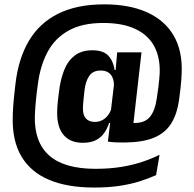

<svg xmlns="http://www.w3.org/2000/svg" viewBox="-20 -689 891 882"><path d="M360 -33Q303.5 -33 273 -68Q242.5 -103 242.5 -170.5Q242.5 -175.5 242.8 -181.8Q243 -188 243.5 -197.5Q244 -207 245.5 -222Q247 -237 250 -260Q256.5 -320 273.8 -364.5Q291 -409 322.8 -433.5Q354.5 -458 404 -458Q454.5 -458 477.5 -433.2Q500.5 -408.5 506.5 -367.5H536.5L503 -282Q503.5 -285.5 503.5 -289Q503.5 -292.5 503.5 -295.5Q503.5 -317.5 496.8 -333Q490 -348.5 476.5 -356.8Q463 -365 442.5 -365Q406.5 -365 389.8 -340.2Q373 -315.5 368 -272.5Q365.5 -250 364 -235.5Q362.5 -221 362 -212.5Q361.5 -204 361.2 -198.8Q361 -193.5 361 -189.5Q361 -159.5 375 -144.2Q389 -129 416.5 -129Q434 -129 448.8 -136.5Q463.5 -144 474.5 -157.5Q485.5 -171 491.5 -189.5L508.5 -124H481.5Q472.5 -98 458 -77.2Q443.5 -56.5 419.8 -44.8Q396 -33 360 -33ZM475.5 -38.5 489 -147 487.5 -164.5 507.5 -333 509.5 -349 518 -445 518.5 -448.5H630L585 -53.5ZM561.5 -126.5Q571 -125 578.5 -124.5Q586 -124 598.5 -124Q645.5 -124 669 -152.5Q692.5 -181 700.5 -239Q705 -267 707.5 -288.2Q710 -309.5 711.5 -325.2Q713 -341 713.5 -351Q716.5 -423.5 689 -475.5Q661.5 -527.5 602.8 -555.5Q544 -583.5 454.5 -583.5Q357 -583.5 294.5 -548.2Q232 -513 198.8 -450.8Q165.5 -388.5 154.5 -306.5Q151 -282.5 148.8 -263.2Q146.5 -244 145 -228Q143.5 -212 142.5 -198.8Q141.5 -185.5 141 -174.5Q140.5 -163.5 140 -154Q137.5 -35.5 206.2 25.5Q275 86.5 419 86.5Q483.5 86.5 537 77.8Q590.5 69 634.2 54.2Q678 39.5 713 22L697 115.5Q661.5 131.5 620 144.5Q578.5 157.5 527.5 165Q476.5 172.5 412 172.5Q288.5 172.5 204.2 136.5Q120 100.5 78 29Q36 -42.5 38.5 -149.5Q38.5 -160 39 -172.2Q39.5 -184.5 40.5 -198.5Q41.5 -212.5 43 -228.8Q44.5 -245 46.5 -263.8Q48.5 -282.5 51 -303.5Q64.5 -420 113 -501.8Q161.5 -583.5 247.5 -626.2Q333.5 -669 459 -669Q574.5 -669 655.5 -632.5Q736.5 -596 777.8 -525.5Q819 -455 814.5 -352Q814 -340 813 -323.8Q812 -307.5 809.5 -285.8Q807 -264 803 -234Q794 -165.5 766.5 -121.8Q739 -78 688 -56.8Q637 -35.5 556.5 -34.5Q536 -34 515.5 -34.8Q495 -35.5 475.5 -38.5Z"/></svg>

Font: Anek Tamil SemiBold
Style: Regular
Weight: 600
Version: Version 1.003